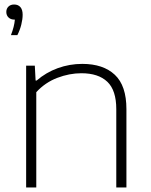

<svg xmlns="http://www.w3.org/2000/svg" viewBox="-20 -832 668 852"><path d="M96 -540.5H134.5L138 -474.5H142.5Q184 -510.5 236.2 -529.5Q288.5 -548.5 345 -548.5Q438 -548.5 489.5 -500.2Q541 -452 541 -347.5V0H496V-347.5Q496 -431.5 456.2 -469.2Q416.5 -507 341 -507Q288 -507 234.2 -486.5Q180.5 -466 141 -423V0H96ZM80.5 -766.5Q80.5 -747 74.5 -722.8Q68.5 -698.5 57 -676H28.5Q43.5 -714.5 46 -745H44Q27.5 -745 17.8 -754.5Q8 -764 8 -779Q8 -793.5 17.5 -802.8Q27 -812 42.5 -812Q60.5 -812 70.5 -800.5Q80.5 -789 80.5 -766.5Z"/></svg>

Font: Encode Sans Expanded ExtraLight
Style: Regular
Weight: 275
Width: 7
Designer: Multiple Designers
Foundry: Impallari Type
Version: Version 2.000